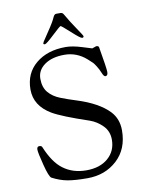

<svg xmlns="http://www.w3.org/2000/svg" viewBox="-99 -980 794 1061"><g transform="rotate(-10 298.0 -449.5)"><path d="M193 -763C193 -759 195.8 -757 201.5 -757C207.2 -757 224.8 -771 254.5 -799C284.2 -827 300.5 -841 303.5 -841C306.5 -841 323.5 -826.8 354.5 -798.5C385.5 -770.2 404 -756 410 -756C416 -756 419 -758.7 419 -764C419 -766.7 408.8 -782.8 388.5 -812.5C368.2 -842.2 349.7 -871.7 333 -901C329 -908.3 323.3 -912 316 -912H291C287 -912 283.3 -910 280 -906C278 -904 274 -896.3 268 -883C262 -869.7 238.3 -832.7 197 -772C194.3 -766.7 193 -763.7 193 -763ZM455 -689C454.3 -689 436.5 -694.5 401.5 -705.5C366.5 -716.5 336.3 -722 311 -722C242.3 -722 186.5 -704.2 143.5 -668.5C100.5 -632.8 79 -584.7 79 -524C79 -463.3 109.3 -415 170 -379C205.3 -358.3 272.7 -331.3 372 -298C398.7 -288.7 422.3 -273.5 443 -252.5C463.7 -231.5 474 -205.3 474 -174C474 -131.3 458.8 -96.8 428.5 -70.5C398.2 -44.2 357.5 -31 306.5 -31C255.5 -31 212 -44.7 176 -72C142.7 -96.7 113.7 -138.7 89 -198C87 -204.7 81.5 -208 72.5 -208C63.5 -208 59 -202.2 59 -190.5C59 -178.8 65 -149.7 77 -103C89 -56.3 99.3 -30.3 108 -25C137.3 -9.7 166 0.5 194 5.5C222 10.5 259 13 305 13C371 13 426.3 -7.5 471 -48.5C515.7 -89.5 538 -145 538 -215C538 -257.7 524.7 -293.3 498 -322C459.3 -362.7 399.7 -395.7 319 -421C289 -430.3 260.3 -440.3 233 -451C205.7 -461.7 183.8 -476.7 167.5 -496C151.2 -515.3 143 -541 143 -573C143 -605 157 -631 185 -651C213 -671 250.2 -681 296.5 -681C342.8 -681 384 -665 420 -633C434 -620.3 442.7 -612.3 446 -609C449.3 -605.7 454.8 -598 462.5 -586C470.2 -574 476.8 -560.8 482.5 -546.5C488.2 -532.2 494 -525 500 -525C509.3 -525 514 -532.2 514 -546.5C514 -560.8 507 -608.3 493 -689C491.7 -694.3 486.7 -697 478 -697Z"/></g></svg>

Font: Sorts Mill Goudy
Style: Regular
Weight: 400
Version: Version 003.101